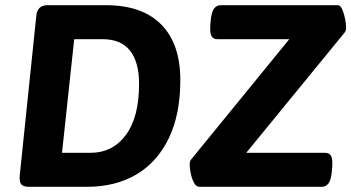

<svg xmlns="http://www.w3.org/2000/svg" viewBox="-20 -720 1354 740"><path d="M91 0Q71 0 62.5 -9Q54 -18 56 -43L120 -660Q124 -700 164 -700H388Q528 -700 601.5 -625.5Q675 -551 675 -411Q675 -279 630.5 -187Q586 -95 505.5 -47.5Q425 0 315 0ZM748 0Q736 0 727.5 -16Q719 -32 715 -52.5Q711 -73 711 -87Q711 -100 718 -107L1095 -569H817Q801 -569 794.5 -582Q788 -595 791 -629L792 -640Q795 -674 805 -687Q815 -700 831 -700H1282Q1292 -700 1299 -684Q1306 -668 1310 -647.5Q1314 -627 1314 -613Q1314 -601 1307 -593L929 -131H1234Q1250 -131 1256.5 -118Q1263 -105 1260 -71L1259 -60Q1256 -26 1246 -13Q1236 0 1220 0ZM219 -131H328Q414 -131 465 -199.5Q516 -268 516 -397Q516 -481 481 -525Q446 -569 375 -569H266Z"/></svg>

Font: Asap
Style: Bold Italic
Weight: 700
Italic angle: -6°
Designer: Pablo Cosgaya
Foundry: Omnibus-Type
Version: Version 3.001; ttfautohint (v1.8.3)